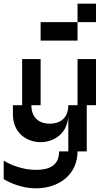

<svg xmlns="http://www.w3.org/2000/svg" viewBox="-20 -820 540 1040"><path d="M400 -250H350C350 -175 300 -150 250 -150C200 -150 150 -175 150 -250H200V-500H100V-250H50V-200C50 -100 125 -50 200 -50C275 -50 350 -100 350 -200V0H300C300 75 250 100 175 100C75 100 0 50 0 50V150C0 150 75 200 175 200C300 200 400 125 400 0H450V-250H500V-500H400ZM200 -600H400V-700H200ZM400 -700H500V-800H400Z"/></svg>

Font: LS-VG5000 Shifted
Style: Regular
Weight: 400
Designer: Justin Bihan, 2021
Foundry: Justin Bihan, 2021
Version: Version 1.000;Glyphs 3.1.2 (3151)